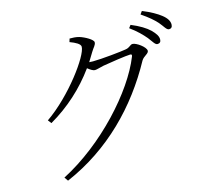

<svg xmlns="http://www.w3.org/2000/svg" viewBox="-118 -938 1236 1135"><g transform="rotate(-15 500.0 -371.0)"><path d="M836 -635C857 -608 868 -586 882 -586C896 -586 904 -594 904 -609C904 -628 893 -646 868 -671C845 -693 808 -716 757 -737L744 -720C786 -690 815 -660 836 -635ZM923 -703C945 -678 955 -653 971 -653C984 -653 992 -661 992 -677C992 -697 981 -717 953 -739C930 -757 893 -779 843 -799L830 -781C875 -750 900 -729 923 -703ZM146 34 162 57C434 -60 636 -268 771 -515C785 -539 816 -545 816 -563C816 -586 762 -625 739 -625C723 -625 719 -608 690 -604C663 -599 539 -586 487 -586L464 -587L497 -641C512 -666 526 -676 526 -693C526 -709 479 -736 446 -746C425 -752 405 -752 388 -752L382 -732C417 -719 445 -704 445 -687C445 -631 294 -425 139 -318L155 -297C269 -363 365 -450 442 -556C458 -543 474 -533 485 -533C498 -533 519 -541 540 -545C578 -552 687 -568 709 -568C718 -568 721 -565 717 -554C640 -359 404 -99 146 34Z"/></g></svg>

Font: Kiri Minchoo Light
Style: Regular
Weight: 300
Designer: Ryoko NISHIZUKA 西塚涼子 (kana & ideographs); Frank Grießhammer (Latin, Greek & Cyrillic);
akenotsuki.com/eyeben/fonts/ (U+
Foundry: Adobe
akenotsuki.com/eyeben/fonts/
Version: Version 4.002;hotconv 1.0.119;makeotfexe 2.5.65604